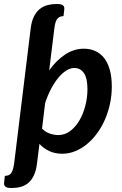

<svg xmlns="http://www.w3.org/2000/svg" viewBox="-58 -766 615 966"><path d="M189.5 -412 215 -619.5C216.3 -631.2 218.1 -641.1 220.2 -649.2C222.4 -657.4 225.2 -664.1 228.8 -669.2C232.2 -674.4 236.7 -678.2 242 -680.8C247.3 -683.2 253.8 -684.7 261.5 -685L265.5 -719C266.2 -725.3 265.4 -730.3 263.2 -734C261.1 -737.7 258.1 -740.3 254.2 -742C250.4 -743.7 246.2 -744.8 241.5 -745.2C236.8 -745.8 232.5 -746 228.5 -746C211.8 -746 196.1 -744.1 181.2 -740.2C166.4 -736.4 153.2 -729.8 141.8 -720.5C130.2 -711.2 120.6 -698.7 112.8 -683C104.9 -667.3 99.5 -647.7 96.5 -624L13.5 53.5C11.8 65.2 9.9 75.1 7.8 83.2C5.6 91.4 2.8 98.2 -0.8 103.5C-4.2 108.8 -8.7 112.7 -14 115C-19.3 117.3 -25.8 118.7 -33.5 119L-37.5 153C-38.2 159.3 -37.3 164.3 -35 168C-32.7 171.7 -29.7 174.3 -26 176C-22.3 177.7 -18.2 178.8 -13.5 179.2C-8.8 179.8 -4.7 180 -1 180C16 180 31.7 178.1 46 174.2C60.3 170.4 73.1 163.8 84.2 154.5C95.4 145.2 104.8 132.7 112.2 117C119.8 101.3 125 81.7 128 58L140.5 -42C154.5 -26.7 171.1 -14.6 190.2 -5.8C209.4 3.1 231 7.5 255 7.5C277.7 7.5 299.6 3.2 320.8 -5.5C341.9 -14.2 361.8 -26.2 380.2 -41.5C398.8 -56.8 415.7 -75 431 -96C446.3 -117 459.4 -140 470.2 -165C481.1 -190 489.5 -216.5 495.5 -244.5C501.5 -272.5 504.5 -301 504.5 -330C504.5 -362.3 501.2 -390.5 494.5 -414.5C487.8 -438.5 478.3 -458.3 466 -474C453.7 -489.7 438.8 -501.4 421.5 -509.2C404.2 -517.1 384.8 -521 363.5 -521C330.5 -521 299.2 -511.2 269.8 -491.8C240.2 -472.2 213.5 -445.7 189.5 -412ZM315.5 -424C336.5 -424 352.8 -415.2 364.5 -397.8C376.2 -380.2 382 -353.5 382 -317.5C382 -289.8 378.5 -262.2 371.5 -234.8C364.5 -207.2 354.6 -182.5 341.8 -160.5C328.9 -138.5 313.5 -120.7 295.5 -107C277.5 -93.3 257.5 -86.5 235.5 -86.5C221.5 -86.5 207.2 -89 192.5 -94C177.8 -99 164.8 -107.3 153.5 -119L169 -247C177 -272 186.6 -295.2 197.8 -316.8C208.9 -338.2 221 -357 234 -373C247 -389 260.5 -401.5 274.5 -410.5C288.5 -419.5 302.2 -424 315.5 -424Z"/></svg>

Font: Lato
Style: Bold Italic
Weight: 700
Italic angle: -7°
Designer: Lukasz Dziedzic
Foundry: tyPoland Lukasz Dziedzic
Version: Version 2.007; 2014-02-27